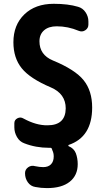

<svg xmlns="http://www.w3.org/2000/svg" viewBox="-20 -760 540 1000"><path d="M254.9 -445.3Q371.1 -397.5 415.5 -342.3Q460 -287.1 460 -200.2Q460 -45.9 336.9 -4.9Q335.9 -3.9 335.9 -2Q335.9 0 336.9 1Q365.2 12.7 375 38.1Q384.8 64.5 384.8 94.7Q384.8 153.3 343.3 186.5Q301.8 219.7 224.6 219.7Q193.4 219.7 164.1 213.9Q139.6 210 125 189.5Q110.4 168.9 110.4 142.6V141.6Q110.4 123 126.5 111.3Q142.6 99.6 163.1 105.5Q186.5 110.4 205.1 110.4Q231.4 110.4 245.6 95.7Q259.8 81.1 259.8 54.7Q259.8 37.1 252.9 23.4Q251 19.5 251 17.6Q249 9.8 243.2 9.8H235.4Q166 9.8 106.4 -13.7Q82 -22.5 68.4 -46.4Q54.7 -70.3 54.7 -96.7V-118.2Q54.7 -135.7 70.8 -144Q86.9 -152.3 102.5 -142.6Q168.9 -106.4 227.5 -107.4Q321.3 -107.4 322.3 -195.3Q322.3 -271.5 245.1 -304.7Q136.7 -350.6 93.3 -404.3Q49.8 -458 49.8 -540Q49.8 -629.9 106.9 -685.1Q164.1 -740.2 259.8 -740.2Q335 -740.2 386.7 -724.6Q411.1 -717.8 425.8 -695.8Q440.4 -673.8 440.4 -648.4V-631.8Q440.4 -613.3 424.3 -602.5Q408.2 -591.8 389.6 -599.6Q334 -623 275.4 -623Q233.4 -623 209.5 -602.1Q185.5 -581.1 185.5 -544.9Q185.5 -474.6 254.9 -445.3Z"/></svg>

Font: Rounded Mgen+ 1m bold
Style: Bold
Weight: 700
Designer: [Source Han Sans]
Ryoko NISHIZUKA  (kana & ideographs); Paul D. Hunt (Latin, Greek & Cyrillic); Wenlong ZHANG  (bopomofo
Version: Version 1.059.20150602